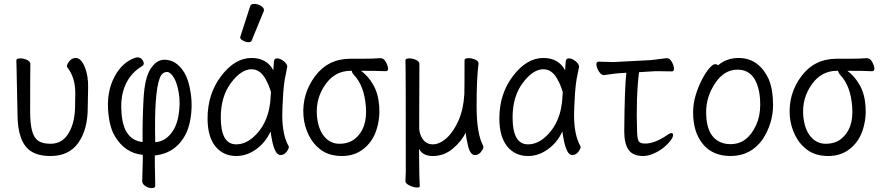

<svg xmlns="http://www.w3.org/2000/svg" viewBox="-20 -784 4540 987"><path d="M240 18Q175 18 137 -8Q70 -54 70 -198Q66 -413 65 -440L64 -474Q65 -484 85 -484Q101 -484 118.5 -476Q136 -468 136 -456Q135 -401 135 -210Q135 -150 144.5 -113Q154 -76 176 -60.5Q198 -45 240 -45Q301 -45 333.5 -100.5Q366 -156 366 -242L367 -306Q367 -387 325 -439L324 -444Q324 -454 337 -470Q350 -486 369 -486Q396 -486 415 -441.5Q434 -397 433 -336Q432 -278 431 -230Q431 -119 383 -50.5Q335 18 240 18Z M778 169Q779 183 761.5 183Q744 183 728 173Q712 163 711 148Q714 61 714 41V12Q665 7 630 -18Q596 -41 570.5 -84Q545 -127 538 -193Q524 -310 571 -394Q609 -463 672 -486Q700 -496 714 -473Q726 -454 710 -444Q637 -400 613 -315Q599 -267 605 -199Q616 -64 713 -54Q712 -169 718 -277Q724 -385 754.5 -431Q785 -477 825 -477Q886 -477 926 -413Q951 -373 961 -301Q971 -229 956 -157Q941 -85 894 -38Q847 8 776 15V64Q776 85 777 115Q778 145 778 169ZM778 -53Q823 -56 855.5 -93.5Q888 -131 898 -192Q908 -253 899 -306.5Q890 -360 872.5 -387Q855 -414 839 -414Q813 -414 801 -382Q772 -306 778 -53Z M1195 18Q1127 18 1087 -32Q1047 -82 1047 -175Q1047 -302 1117.5 -394Q1188 -486 1273 -486Q1351 -486 1385 -423Q1387 -445 1388 -466Q1389 -484 1404.5 -484Q1420 -484 1437.5 -470.5Q1455 -457 1457 -442Q1452 -420 1444 -377Q1439 -347 1436 -306Q1431 -225 1431 -193Q1431 -91 1463 -34L1465 -29Q1465 -19 1452.5 -3Q1440 13 1422 13Q1406 13 1395.5 -8.5Q1385 -30 1379 -60.5Q1373 -91 1371 -108Q1343 -49 1295 -15.5Q1247 18 1195 18ZM1194 -42Q1236 -42 1274 -72Q1367 -147 1372 -296Q1372 -304 1373 -311Q1362 -347 1346 -376Q1318 -428 1273 -428Q1220 -428 1167.5 -358Q1115 -288 1115 -180Q1115 -42 1194 -42ZM1274 -576Q1271 -567 1257.5 -567Q1244 -567 1229.5 -575Q1215 -583 1215 -589.5Q1215 -596 1216 -597L1266 -752Q1269 -764 1286.5 -764Q1304 -764 1320.5 -754.5Q1337 -745 1337 -732Q1337 -729 1336 -727Z M1540 -189Q1532 -301 1599 -391.5Q1666 -482 1781 -482H1843Q1900 -482 1935 -485H1936Q1953 -485 1963.5 -465.5Q1974 -446 1975 -432Q1976 -418 1962 -418Q1914 -420 1851 -420H1836Q1873 -393 1899 -347.5Q1925 -302 1929.5 -237Q1934 -172 1914 -113Q1894 -54 1848 -18Q1802 18 1738.5 18Q1675 18 1633.5 -11Q1592 -40 1568 -87.5Q1544 -135 1540 -189ZM1804 -70Q1869 -122 1861 -233Q1853 -344 1799 -399Q1790 -409 1789 -417V-420H1782Q1702 -420 1652.5 -349.5Q1603 -279 1609 -193Q1614 -123 1645.5 -84Q1677 -45 1724.5 -45Q1772 -45 1804 -70Z M2138 173Q2138 180 2123.5 180Q2109 180 2087.5 170.5Q2066 161 2064 149V147Q2067 98 2066 60Q2066 -405 2065 -440L2064 -474Q2065 -484 2085 -484Q2101 -484 2118.5 -476Q2136 -468 2136 -456Q2135 -388 2135 -193V-123Q2137 -92 2153 -69Q2172 -42 2205 -42Q2240 -42 2276 -74.5Q2312 -107 2337.5 -165.5Q2363 -224 2367 -301Q2368 -318 2368 -475Q2368 -485 2390 -485Q2406 -485 2423 -477.5Q2440 -470 2440 -458Q2430 -383 2430 -237Q2430 -97 2464 -34L2465 -29Q2465 -19 2452.5 -3Q2440 13 2422 13Q2397 13 2386 -34Q2375 -81 2374 -103Q2354 -59 2308.5 -20.5Q2263 18 2205 18Q2153 18 2134 -19L2135 68Q2135 119 2138 173Z M2695 18Q2627 18 2587 -32Q2547 -82 2547 -175Q2547 -302 2617.5 -394Q2688 -486 2773 -486Q2851 -486 2885 -423Q2887 -445 2888 -466Q2889 -484 2904.5 -484Q2920 -484 2937.5 -470.5Q2955 -457 2957 -442Q2952 -420 2944 -377Q2939 -347 2936 -306Q2931 -225 2931 -193Q2931 -91 2963 -34L2965 -29Q2965 -19 2952.5 -3Q2940 13 2922 13Q2906 13 2895.5 -8.5Q2885 -30 2879 -60.5Q2873 -91 2871 -108Q2843 -49 2795 -15.5Q2747 18 2695 18ZM2694 -42Q2736 -42 2774 -72Q2867 -147 2872 -296Q2872 -304 2873 -311Q2862 -347 2846 -376Q2818 -428 2773 -428Q2720 -428 2667.5 -358Q2615 -288 2615 -180Q2615 -42 2694 -42Z M3287 18Q3234 18 3211.5 -13.5Q3189 -45 3189 -110Q3191 -343 3200 -410L3167 -408Q3149 -407 3122.5 -403Q3096 -399 3085 -398H3084Q3071 -398 3059.5 -415.5Q3048 -433 3046 -450Q3044 -467 3057 -467L3134 -465L3325 -475Q3346 -477 3370.5 -480.5Q3395 -484 3407 -485H3409Q3422 -485 3432.5 -467.5Q3443 -450 3444.5 -433.5Q3446 -417 3434 -417L3369 -418Q3359 -418 3349 -418Q3339 -418 3331 -417L3265 -413Q3249 -285 3255 -108Q3256 -69 3263.5 -57.5Q3271 -46 3297 -46Q3344 -46 3406 -87Q3423 -100 3432 -100Q3440 -100 3440 -89Q3440 -79 3427.5 -62Q3415 -45 3393 -26.5Q3371 -8 3341 5Q3311 18 3287 18Z M3736 18Q3644 18 3593.5 -43Q3543 -104 3543 -207Q3543 -251 3556 -294Q3569 -337 3587.5 -373Q3606 -409 3625 -431.5Q3644 -454 3655 -454Q3668 -454 3671 -448Q3715 -486 3777 -486Q3882 -486 3933 -374Q3954 -321 3954 -245Q3954 -150 3900 -67Q3839 18 3736 18ZM3736 -43Q3822 -43 3867 -141Q3888 -187 3888 -245Q3888 -329 3859 -377.5Q3830 -426 3771 -426Q3703 -426 3656.5 -356.5Q3610 -287 3610 -208Q3610 -125 3643 -84Q3676 -43 3736 -43Z M4040 -189Q4032 -301 4099 -391.5Q4166 -482 4281 -482H4343Q4400 -482 4435 -485H4436Q4453 -485 4463.5 -465.5Q4474 -446 4475 -432Q4476 -418 4462 -418Q4414 -420 4351 -420H4336Q4373 -393 4399 -347.5Q4425 -302 4429.5 -237Q4434 -172 4414 -113Q4394 -54 4348 -18Q4302 18 4238.5 18Q4175 18 4133.5 -11Q4092 -40 4068 -87.5Q4044 -135 4040 -189ZM4304 -70Q4369 -122 4361 -233Q4353 -344 4299 -399Q4290 -409 4289 -417V-420H4282Q4202 -420 4152.5 -349.5Q4103 -279 4109 -193Q4114 -123 4145.5 -84Q4177 -45 4224.5 -45Q4272 -45 4304 -70Z"/></svg>

Font: LXGW WenKai Mono Lite
Style: Regular
Weight: 400
Monospace: yes
Designer: LXGW / Fontworks Inc.
Foundry: LXGW / Fontworks Inc.
Version: Version 1.520; June 14, 2025